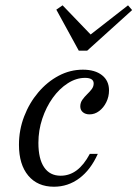

<svg xmlns="http://www.w3.org/2000/svg" viewBox="-20 -686 513 717"><path d="M181.5 11.3Q120.2 11.3 85.5 -30.2Q50.8 -71.8 50.8 -145.2Q50.8 -200.8 70.2 -251.2Q89.5 -301.6 123 -341.1Q156.5 -380.6 199.2 -403.2Q241.9 -425.8 289.5 -425.8Q334.7 -425.8 360.9 -405.2Q387.1 -384.7 387.1 -348.4Q387.1 -325 377 -304.4Q366.9 -283.9 350.4 -271.4Q333.9 -258.9 314.5 -258.9Q299.2 -258.9 289.5 -266.9Q279.8 -275 279.8 -288.7Q279.8 -302.4 287.5 -313.3Q295.2 -324.2 305.2 -333.9Q315.3 -343.5 322.6 -353.2Q329.8 -362.9 329.8 -374.2Q329.8 -395.2 297.6 -395.2Q264.5 -395.2 233.1 -375Q201.6 -354.8 177 -320.6Q152.4 -286.3 137.9 -242.7Q123.4 -199.2 123.4 -152.4Q123.4 -92.7 144.8 -61.3Q166.1 -29.8 206.5 -29.8Q239.5 -29.8 266.5 -50Q293.5 -70.2 315.3 -111.3H345.2Q318.5 -51.6 276.2 -20.2Q233.9 11.3 181.5 11.3ZM458.1 -666.1 473.4 -648.4 305.6 -496.8H274.2L190.3 -650L213.7 -666.1L333.9 -541.1L296.8 -540.3Z"/></svg>

Font: Playfair 12pt Light
Style: Italic
Weight: 300
Italic angle: -15.6°
Designer: Claus Eggers Sørensen
Foundry: Claus Eggers Sørensen
Version: Version 2.000;gftools[0.9.28]